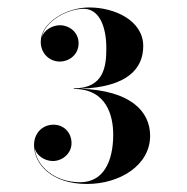

<svg xmlns="http://www.w3.org/2000/svg" viewBox="-20 -932 490 502"><path d="M372.5 -577C372.5 -640.5 322 -695.5 190.5 -700C315 -704.5 354.5 -754 354.5 -811.5C354.5 -878 280.5 -912.5 213.5 -912.5C152.5 -912.5 86.5 -872.5 86.5 -823C86.5 -791 110.5 -771 136.5 -771C159 -771 185.5 -787.5 185.5 -819C185.5 -847.5 161.5 -866 136.5 -866C117 -866 95 -853.5 89 -834C97.5 -878.5 158.5 -909 198.5 -909C241.5 -909 258 -858.5 258 -806.5C258 -760.5 253 -701 173 -701V-699.5C259 -699.5 276 -629 276 -580C276 -510 250.5 -455.5 189.5 -455.5C123 -455.5 75.5 -497 70.5 -544.5C75.5 -525.5 96.5 -511 118 -511C143.5 -511 167 -531 167 -557.5C167 -586.5 146 -606 120 -606C91.5 -606 69 -584.5 69 -552.5C69 -503 115 -451 207.5 -451C292 -451 372.5 -499 372.5 -577Z"/></svg>

Font: Bodoni* 96pt
Style: Bold
Weight: 700
Version: Version 2.3